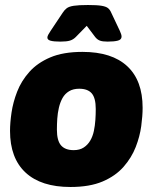

<svg xmlns="http://www.w3.org/2000/svg" viewBox="-20 -738 609 766"><path d="M261 8Q144 8 82 -49.5Q20 -107 20 -216Q20 -248 26 -289Q32 -330 48.5 -372.5Q65 -415 97 -451Q129 -487 180.5 -509Q232 -531 309 -531Q426 -531 487.5 -474Q549 -417 549 -308Q549 -276 543.5 -235Q538 -194 521.5 -151.5Q505 -109 473 -72.5Q441 -36 389.5 -14Q338 8 261 8ZM274 -139Q298 -139 314 -149.5Q330 -160 340 -177Q350 -194 354.5 -215.5Q359 -237 360.5 -259.5Q362 -282 362 -303Q362 -347 346 -365.5Q330 -384 296 -384Q272 -384 255.5 -374Q239 -364 229.5 -347Q220 -330 215 -308.5Q210 -287 208.5 -264.5Q207 -242 207 -221Q207 -177 223.5 -158Q240 -139 274 -139ZM221 -572Q195 -572 182 -575.5Q169 -579 169 -588Q169 -593 172.5 -599.5Q176 -606 182 -615L230 -687Q237 -698 246 -705Q255 -712 274.5 -715Q294 -718 331 -718Q367 -718 385 -715Q403 -712 411 -705.5Q419 -699 424 -687L458 -615Q461 -608 463 -602.5Q465 -597 465 -592Q465 -580 450.5 -576Q436 -572 409 -572Q389 -572 378.5 -576Q368 -580 360 -590L326 -635L282 -590Q272 -580 259 -576Q246 -572 221 -572Z"/></svg>

Font: Asap Black
Style: Italic
Weight: 900
Italic angle: -6°
Designer: Pablo Cosgaya
Foundry: Omnibus-Type
Version: Version 3.001